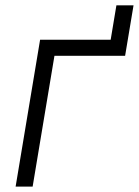

<svg xmlns="http://www.w3.org/2000/svg" viewBox="-20 -693 516 713"><path d="M475.9 -673.3 444.6 -485.8H182.2L101.2 0H38L128.9 -545.5H391L412.3 -673.3Z"/></svg>

Font: Inter Light  BETA
Style: Italic
Weight: 300
Italic angle: 9.39999°
Designer: Rasmus Andersson
Foundry: rsms
Version: Version 3.011;git-f93a4a705